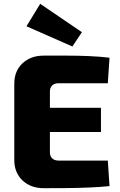

<svg xmlns="http://www.w3.org/2000/svg" viewBox="-20 -985 628 1008"><path d="M210 -693Q268 -693 328.5 -693Q389 -693 447.5 -690.5Q506 -688 555 -682L546 -548H288Q266 -548 254 -536.5Q242 -525 242 -505V-185Q242 -165 254 -153.5Q266 -142 288 -142H546L555 -8Q506 -3 447.5 -0.5Q389 2 328.5 2.5Q268 3 210 3Q141 3 98 -38Q55 -79 55 -145V-545Q55 -612 98 -652.5Q141 -693 210 -693ZM73 -419H510V-292H73ZM191 -965 410 -816 360 -741 119 -847Z"/></svg>

Font: Exo 2 ExtraBold
Style: Regular
Weight: 800
Designer: Natanael Gama
Foundry: Natanael Gama
Version: Version 2.010